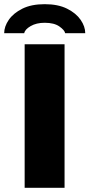

<svg xmlns="http://www.w3.org/2000/svg" viewBox="-38 -899 428 919"><path d="M-18 -740Q-18 -772 4 -804Q26 -836 69 -857.5Q112 -879 176 -879Q240 -879 283 -857.5Q326 -836 348 -804Q370 -772 370 -740H274Q271 -755 246 -772.5Q221 -790 176 -790Q136 -790 108.5 -774Q81 -758 78 -740ZM80 0V-687H271V0Z"/></svg>

Font: Archivo SemiExpanded ExtraBold
Style: Regular
Weight: 800
Width: 6
Designer: Hector Gatti
Foundry: Omnibus-Type
Version: Version 2.001; ttfautohint (v1.8.3)